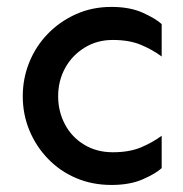

<svg xmlns="http://www.w3.org/2000/svg" viewBox="-20 -521 531 556"><path d="M302.7 14.6Q247.1 14.6 200.2 -5.4Q153.3 -25.4 118.7 -61.5Q84 -97.7 64.9 -144Q45.9 -190.4 45.9 -242.2Q45.9 -293.9 64.9 -340.8Q84 -387.7 118.7 -423.3Q153.3 -459 200.2 -480Q247.1 -501 302.7 -501Q356.4 -501 394 -483.9Q431.6 -466.8 448.2 -451.2V-357.4Q421.9 -377 388.2 -391.1Q354.5 -405.3 306.6 -405.3Q260.7 -405.3 224.6 -382.8Q188.5 -360.4 168.5 -323.7Q148.4 -287.1 148.4 -242.2Q148.4 -198.2 168 -161.1Q187.5 -124 223.6 -102.1Q259.8 -80.1 306.6 -80.1Q354.5 -80.1 388.2 -94.2Q421.9 -108.4 448.2 -127.9V-34.2Q431.6 -18.6 394 -2Q356.4 14.6 302.7 14.6Z"/></svg>

Font: Sen Medium
Style: Regular
Weight: 500
Designer: Kosal Sen, Philatype
Foundry: Philatype
Version: Version 2.000;gftools[0.9.31]